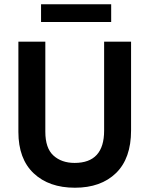

<svg xmlns="http://www.w3.org/2000/svg" viewBox="-20 -869 699 898"><path d="M500 -766H172V-849H500ZM593 -259Q593 -128 522.5 -59.5Q452 9 330.5 9Q209 9 137.5 -58.5Q66 -126 66 -252V-674H192V-253Q192 -176 230 -141.5Q268 -107 329 -107Q467 -107 467 -258V-674H593Z"/></svg>

Font: Hind Jalandhar SemiBold
Style: Regular
Weight: 600
Designer: Namrata Goyal
Foundry: Indian Type Foundry
Version: Version 0.702;PS 1.0;hotconv 1.0.81;makeotf.lib2.5.63406